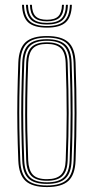

<svg xmlns="http://www.w3.org/2000/svg" viewBox="-20 -752 380 778"><path d="M170.2 6Q110.5 6 83.5 -18.9Q56.5 -43.8 54.2 -101Q51.5 -169.5 50.5 -232Q49.5 -294.5 50.5 -359Q51.5 -423.5 54.2 -498Q56.5 -556 83.6 -581Q110.8 -606 170.2 -606Q228.5 -606 256.2 -581.6Q284 -557.2 286.2 -498Q290.2 -387.2 290.1 -293.5Q290 -199.8 286.2 -101Q284 -43.8 257 -18.9Q230 6 170.2 6ZM170.2 -0.5Q226 -0.5 251.1 -23.9Q276.2 -47.2 278.2 -101.2Q282 -200 282.1 -293.6Q282.2 -387.2 278.2 -497.8Q276.2 -552.2 251.1 -575.9Q226 -599.5 170.2 -599.5Q114.5 -599.5 89.4 -575.9Q64.2 -552.2 62.2 -497.8Q59.5 -424 58.5 -359.5Q57.5 -295 58.5 -232.4Q59.5 -169.8 62.2 -101.2Q64.2 -47.8 89.2 -24.1Q114.2 -0.5 170.2 -0.5ZM170.2 -6.8Q118 -6.8 95.1 -29.1Q72.2 -51.5 70.2 -101.5Q67.5 -170.2 66.5 -232.4Q65.5 -294.5 66.5 -358.8Q67.5 -423 70.2 -497.5Q72.2 -548.2 95.2 -570.8Q118.2 -593.2 170.2 -593.2Q219.8 -593.2 244.1 -571.9Q268.5 -550.5 270.2 -497.2Q273 -421 273.8 -353.5Q274.5 -286 273.6 -223.9Q272.8 -161.8 270.2 -101.8Q268.5 -50.8 245.1 -28.8Q221.8 -6.8 170.2 -6.8ZM170.2 -13.2Q217.8 -13.2 239.1 -33.9Q260.5 -54.5 262.2 -102Q266 -201.5 266.1 -294.1Q266.2 -386.8 262.2 -497Q260.5 -546.2 238.5 -566.5Q216.5 -586.8 170.2 -586.8Q123 -586.8 101.6 -566Q80.2 -545.2 78.2 -497.2Q75.5 -423.2 74.5 -358.9Q73.5 -294.5 74.5 -232.1Q75.5 -169.8 78.2 -102Q80.2 -54.5 101.5 -33.9Q122.8 -13.2 170.2 -13.2ZM170.2 -19.5Q127 -19.5 107.5 -38.8Q88 -58 86.2 -102.2Q83.8 -164 82.6 -224.5Q81.5 -285 82.4 -351.5Q83.2 -418 86.2 -497.2Q88 -541.8 107.6 -561.1Q127.2 -580.5 170.2 -580.5Q213.5 -580.5 233 -561Q252.5 -541.5 254.2 -496.8Q258.2 -386.2 258.2 -294.2Q258.2 -202.2 254.2 -102.2Q252.5 -58 233 -38.8Q213.5 -19.5 170.2 -19.5ZM170.2 -26Q209 -26 226.9 -43.6Q244.8 -61.2 246.2 -102.5Q250 -197.5 250.2 -289.6Q250.5 -381.8 246.2 -496.5Q244.8 -539.8 226.1 -556.9Q207.5 -574 170.2 -574Q131 -574 113.5 -556Q96 -538 94.2 -497Q91.2 -417 90.4 -350.6Q89.5 -284.2 90.6 -224.2Q91.8 -164.2 94.2 -102.5Q96 -62.8 112.9 -44.4Q129.8 -26 170.2 -26ZM170.2 -640Q117.5 -640 94.1 -661.5Q70.8 -683 69.2 -732.5H77.2Q78.5 -686.5 100.2 -666.5Q122 -646.5 170.2 -646.5Q218.8 -646.5 240.4 -666.5Q262 -686.5 263.2 -732.5H271.2Q269.8 -683 246.4 -661.5Q223 -640 170.2 -640ZM170.2 -652.8Q126 -652.8 106.2 -671.2Q86.5 -689.8 85.2 -732.5H93.2Q94.5 -693.2 112.4 -676.2Q130.2 -659.2 170.2 -659.2Q210.5 -659.2 228.4 -676.2Q246.2 -693.2 247.2 -732.5H255.2Q254 -689.8 234.2 -671.2Q214.5 -652.8 170.2 -652.8ZM170.2 -665.5Q134.5 -665.5 118.5 -681.1Q102.5 -696.8 101.2 -732.5H109.2Q110.2 -700 124.4 -686Q138.5 -672 170.2 -672Q202 -672 216.1 -686Q230.2 -700 231.2 -732.5H239.2Q238.2 -696.8 222.1 -681.1Q206 -665.5 170.2 -665.5Z"/></svg>

Font: Big Shoulders Inline Text Thin Thin
Style: Regular
Weight: 250
Version: Version 2.002